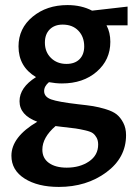

<svg xmlns="http://www.w3.org/2000/svg" viewBox="-20 -448 536 757"><path d="M483 -422V-348H400Q415 -320 415 -283Q415 -212 361.5 -165.5Q308 -119 224 -119Q200 -119 173 -124Q154 -108 154 -89Q154 -66 182 -56Q210 -46 288 -37Q325 -33 347 -29.5Q369 -26 397 -17.5Q425 -9 440 3Q455 15 466 36Q477 57 477 85Q477 174 399 231.5Q321 289 212 289Q129 289 77 256Q25 223 25 166Q25 92 127 32Q57 6 57 -49Q57 -103 122 -144Q53 -185 53 -265Q53 -336 108.5 -382Q164 -428 246 -428Q301 -428 343 -406ZM242 -196Q275 -196 293.5 -214.5Q312 -233 312 -265Q312 -303 289 -327Q266 -351 227 -351Q195 -351 176 -332Q157 -313 157 -280Q157 -243 181 -219.5Q205 -196 242 -196ZM367 122Q367 106 361 95Q355 84 346.5 77.5Q338 71 316.5 66Q295 61 278 58.5Q261 56 223 52L199 49Q147 94 147 142Q147 176 173 194.5Q199 213 243 213Q295 213 331 188.5Q367 164 367 122Z"/></svg>

Font: EauTest
Style: Bold
Weight: 700
Designer: Christian Thalmann (Catharsis Fonts)
Version: Version 0.001;PS 000.001;hotconv 1.0.88;makeotf.lib2.5.64775